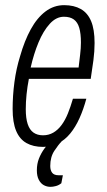

<svg xmlns="http://www.w3.org/2000/svg" viewBox="-20 -558 415 745"><path d="M147 12Q109 12 82.5 -3Q56 -18 42.5 -50.5Q29 -83 29 -135Q29 -187 36 -239.5Q43 -292 58 -340Q75 -400 99.5 -444.5Q124 -489 156.5 -513.5Q189 -538 229 -538Q267 -538 293.5 -523Q320 -508 333.5 -476Q347 -444 347 -391Q347 -359 342.5 -324.5Q338 -290 332 -252H92Q86 -221 83 -191.5Q80 -162 80 -134Q80 -99 87.5 -76.5Q95 -54 110 -43.5Q125 -33 147 -33Q169 -33 187 -43.5Q205 -54 219 -73Q233 -92 243.5 -118Q254 -144 263 -175H315Q304 -134 288.5 -99.5Q273 -65 252.5 -40Q232 -15 205.5 -1.5Q179 12 147 12ZM99 -296H285Q288 -322 291 -346.5Q294 -371 294 -393Q294 -428 287.5 -450Q281 -472 266.5 -482.5Q252 -493 228 -493Q198 -493 173 -465.5Q148 -438 129.5 -393.5Q111 -349 99 -296ZM176 167Q162 167 150 160.5Q138 154 130.5 139.5Q123 125 123 103Q123 78 131 57.5Q139 37 152 19Q165 1 179 -12H219L218 -8Q207 3 191 27Q175 51 175 86Q175 103 182.5 112.5Q190 122 207 122H224L218 153Q208 161 196.5 164Q185 167 176 167Z"/></svg>

Font: Archivo ExtraCondensed ExtraLight
Style: Italic
Weight: 250
Width: 2
Italic angle: -10°
Designer: Hector Gatti
Foundry: Omnibus-Type
Version: Version 2.001